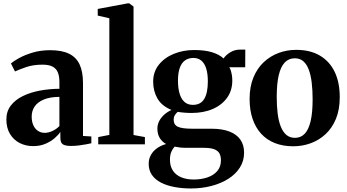

<svg xmlns="http://www.w3.org/2000/svg" viewBox="-20 -838 2017 1115"><path d="M172.5 10.5Q129.5 10.5 94.2 -7.5Q59 -25.5 38 -60.2Q17 -95 17 -144.5Q17 -191.5 43 -225.2Q69 -259 112.8 -280.2Q156.5 -301.5 211.5 -311.8Q266.5 -322 325 -322.5V-362Q325 -395 316 -417.2Q307 -439.5 285.8 -451Q264.5 -462.5 226.5 -462.5Q172.5 -462.5 131.5 -448.2Q90.5 -434 67 -423L43.5 -469.5Q58 -482.5 90.5 -500.5Q123 -518.5 169.2 -532.5Q215.5 -546.5 271.5 -546.5Q339 -546.5 381 -526Q423 -505.5 442.5 -463.2Q462 -421 462 -355V-48.5L510.5 -45.5V-6Q499.5 -3.5 479.8 0.2Q460 4 437 6.8Q414 9.5 392.5 9.5Q359.5 9.5 345 0.2Q330.5 -9 330.5 -38.5V-72Q320 -55.5 297.8 -36Q275.5 -16.5 244 -3Q212.5 10.5 172.5 10.5ZM240 -66.5Q261 -66.5 284.8 -77.5Q308.5 -88.5 325 -106V-275.5Q270 -275 234.2 -260Q198.5 -245 181.2 -219.5Q164 -194 164 -161Q164 -131.5 173.8 -110.2Q183.5 -89 200.8 -77.8Q218 -66.5 240 -66.5Z M615 -54.5V-732L547.5 -747.5V-786L721.5 -818.5H730.5L755.5 -800V-54L821.5 -42V0H550.5V-42Z M1089.5 256.5Q1037.5 256.5 992.8 248Q948 239.5 914.5 222.2Q881 205 862.2 177.8Q843.5 150.5 843.5 113.5Q843.5 84 856.8 61Q870 38 893 22Q916 6 944.5 -1.5Q919 -16.5 906.5 -38.8Q894 -61 894 -91Q894 -114.5 904.5 -135Q915 -155.5 933.5 -172Q952 -188.5 976 -199.5Q919.5 -222.5 894.5 -265.8Q869.5 -309 869.5 -363.5Q869.5 -421 902.5 -462.2Q935.5 -503.5 989.8 -525.5Q1044 -547.5 1107.5 -547.5Q1167 -547.5 1209.2 -535.2Q1251.5 -523 1278.5 -498.5Q1290 -517 1316 -533.5Q1342 -550 1375 -550H1404.5L1404 -447.5H1311.5Q1317 -439.5 1320.8 -427Q1324.5 -414.5 1326.8 -400Q1329 -385.5 1329 -371.5Q1329.5 -313.5 1299.2 -271Q1269 -228.5 1215.8 -205.2Q1162.5 -182 1092.5 -182Q1071.5 -182 1050 -183.8Q1028.5 -185.5 1012 -188.5Q1001.5 -179.5 995 -168.5Q988.5 -157.5 988.5 -142.5Q988.5 -113.5 1012.8 -102Q1037 -90.5 1096 -90.5H1207.5Q1270 -90.5 1312.2 -74.2Q1354.5 -58 1376 -27Q1397.5 4 1397.5 48.5Q1397.5 96.5 1373 135Q1348.5 173.5 1305.8 200.5Q1263 227.5 1207.2 242Q1151.5 256.5 1089.5 256.5ZM1105 204.5Q1149 204.5 1184.8 192.2Q1220.5 180 1241.8 155.2Q1263 130.5 1263 93Q1263 68.5 1254 52.5Q1245 36.5 1223.5 28.5Q1202 20.5 1165 20.5H1062Q1042 20.5 1024.8 18.5Q1007.5 16.5 994 13.5Q983 25.5 975 43.5Q967 61.5 967 89.5Q967 127 984 152.8Q1001 178.5 1032 191.5Q1063 204.5 1105 204.5ZM1100 -229Q1145.5 -229 1166.2 -263.8Q1187 -298.5 1187 -366Q1187 -408.5 1177.8 -439Q1168.5 -469.5 1149.8 -485.5Q1131 -501.5 1103 -501.5Q1074.5 -501.5 1054.5 -487.2Q1034.5 -473 1024 -443.8Q1013.5 -414.5 1013.5 -369Q1013.5 -327.5 1022.5 -295.8Q1031.5 -264 1050.8 -246.5Q1070 -229 1100 -229Z M1429.5 -263Q1429.5 -335 1451.8 -388.5Q1474 -442 1512.2 -477.5Q1550.5 -513 1598.8 -530.8Q1647 -548.5 1699.5 -548.5Q1781.5 -548.5 1838 -515Q1894.5 -481.5 1923.8 -420.2Q1953 -359 1953 -274Q1953 -201 1930.8 -147.5Q1908.5 -94 1870.5 -58.8Q1832.5 -23.5 1784 -6Q1735.5 11.5 1683 11.5Q1622.5 11.5 1575.2 -7.5Q1528 -26.5 1495.8 -62.2Q1463.5 -98 1446.5 -148.8Q1429.5 -199.5 1429.5 -263ZM1693 -37.5Q1727 -37.5 1749.8 -61.5Q1772.5 -85.5 1784 -135Q1795.5 -184.5 1795.5 -261Q1795.5 -314.5 1790.2 -358.2Q1785 -402 1773 -433.8Q1761 -465.5 1741.2 -482.5Q1721.5 -499.5 1692 -499.5Q1657.5 -499.5 1634.2 -475.8Q1611 -452 1599 -402.5Q1587 -353 1587 -275.5Q1587 -222 1592.5 -178.2Q1598 -134.5 1610.5 -103Q1623 -71.5 1643.2 -54.5Q1663.5 -37.5 1693 -37.5Z"/></svg>

Font: Merriweather 72pt
Style: Bold
Weight: 700
Version: Version 2.100